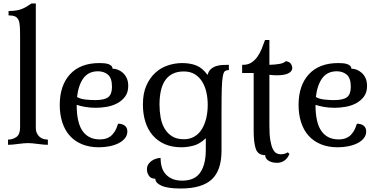

<svg xmlns="http://www.w3.org/2000/svg" viewBox="-20 -829 2163 1099"><path d="M185 -99Q185 -79 191.5 -66Q198 -53 207.5 -45Q217 -37 229.5 -33.5Q242 -30 254 -30V0Q242 0 227.5 -1.5Q213 -3 197 -5Q181 -7 166.5 -8.5Q152 -10 140 -10Q128 -10 113.5 -8.5Q99 -7 83 -5Q67 -3 52.5 -1.5Q38 0 26 0V-30Q53 -30 74 -45Q95 -60 95 -99V-617Q95 -654 93.5 -678.5Q92 -703 85 -716.5Q78 -730 65 -735.5Q52 -741 29 -741V-766Q54 -766 72.5 -769Q91 -772 106 -778Q121 -784 133.5 -792Q146 -800 160 -809H185Z M552 -31Q567 -31 582 -34.5Q597 -38 610.5 -47.5Q624 -57 635.5 -74.5Q647 -92 656 -121Q679 -121 694 -110Q709 -99 709 -76Q709 -55 695.5 -38Q682 -21 659.5 -9.5Q637 2 607.5 8Q578 14 546 14Q491 14 449 -3.5Q407 -21 379 -52.5Q351 -84 336.5 -129Q322 -174 322 -228Q322 -340 381 -404Q440 -468 549 -468Q562 -468 575 -467Q588 -466 599 -462.5Q610 -459 617 -452.5Q624 -446 624 -436Q639 -436 654.5 -430Q670 -424 683.5 -412Q697 -400 705.5 -381.5Q714 -363 714 -337Q714 -300 696 -276Q678 -252 650.5 -237.5Q623 -223 590.5 -217.5Q558 -212 529 -212Q496 -212 467.5 -217Q439 -222 419 -229V-225Q419 -183 426 -147Q433 -111 448.5 -85.5Q464 -60 489.5 -45.5Q515 -31 552 -31ZM541 -421Q487 -421 458 -382Q429 -343 421 -274Q438 -263 467.5 -259.5Q497 -256 524 -256Q578 -256 599.5 -273Q621 -290 621 -332Q621 -382 598 -401.5Q575 -421 541 -421Z M1018 14Q964 14 923 -4Q882 -22 854 -54.5Q826 -87 812 -132Q798 -177 798 -231Q798 -294 817.5 -338.5Q837 -383 868.5 -412Q900 -441 940.5 -454.5Q981 -468 1023 -468Q1068 -468 1103 -454.5Q1138 -441 1168 -400Q1174 -422 1187 -433.5Q1200 -445 1217 -450.5Q1234 -456 1253 -457Q1272 -458 1290 -458V-428Q1277 -428 1268.5 -422.5Q1260 -417 1255.5 -393.5Q1251 -370 1249.5 -323.5Q1248 -277 1248 -195V33Q1248 147 1191.5 198.5Q1135 250 1014 250Q940 250 904.5 234Q869 218 869 194Q843 194 832 176.5Q821 159 821 141Q821 124 829 111.5Q837 99 849 91Q861 83 874.5 79Q888 75 899 75Q899 102 905.5 125.5Q912 149 927 166.5Q942 184 965.5 194.5Q989 205 1023 205Q1053 205 1078 196Q1103 187 1120.5 166Q1138 145 1148 111Q1158 77 1158 27V-38Q1124 -5 1088 4.5Q1052 14 1018 14ZM1033 -32Q1067 -32 1093 -47.5Q1119 -63 1135.5 -90Q1152 -117 1160.5 -152.5Q1169 -188 1169 -229Q1169 -268 1161 -302.5Q1153 -337 1136 -363.5Q1119 -390 1093.5 -405Q1068 -420 1032 -420Q993 -420 966 -405.5Q939 -391 923 -365.5Q907 -340 900 -305.5Q893 -271 893 -231Q893 -192 899.5 -156Q906 -120 922.5 -92.5Q939 -65 965.5 -48.5Q992 -32 1033 -32Z M1522 -109Q1522 -57 1527.5 -25Q1533 7 1542 24.5Q1551 42 1562.5 48Q1574 54 1586 54Q1600 54 1609.5 51Q1619 48 1627 43L1637 52Q1626 78 1607.5 90.5Q1589 103 1566 103Q1537 103 1517.5 91Q1498 79 1498 59Q1457 59 1444.5 24Q1432 -11 1432 -79V-411H1366V-458H1372Q1399 -458 1418.5 -470.5Q1438 -483 1452.5 -503Q1467 -523 1477.5 -548.5Q1488 -574 1497 -600H1522V-458Q1558 -459 1581.5 -463.5Q1605 -468 1616 -479Q1639 -475 1646 -462.5Q1653 -450 1653 -441Q1653 -429 1645.5 -420.5Q1638 -412 1625.5 -407Q1613 -402 1597 -400Q1581 -398 1565 -398Q1543 -398 1522 -401Z M1919 -31Q1934 -31 1949 -34.5Q1964 -38 1977.5 -47.5Q1991 -57 2002.5 -74.5Q2014 -92 2023 -121Q2046 -121 2061 -110Q2076 -99 2076 -76Q2076 -55 2062.5 -38Q2049 -21 2026.5 -9.5Q2004 2 1974.5 8Q1945 14 1913 14Q1858 14 1816 -3.5Q1774 -21 1746 -52.5Q1718 -84 1703.5 -129Q1689 -174 1689 -228Q1689 -340 1748 -404Q1807 -468 1916 -468Q1929 -468 1942 -467Q1955 -466 1966 -462.5Q1977 -459 1984 -452.5Q1991 -446 1991 -436Q2006 -436 2021.5 -430Q2037 -424 2050.5 -412Q2064 -400 2072.5 -381.5Q2081 -363 2081 -337Q2081 -300 2063 -276Q2045 -252 2017.5 -237.5Q1990 -223 1957.5 -217.5Q1925 -212 1896 -212Q1863 -212 1834.5 -217Q1806 -222 1786 -229V-225Q1786 -183 1793 -147Q1800 -111 1815.5 -85.5Q1831 -60 1856.5 -45.5Q1882 -31 1919 -31ZM1908 -421Q1854 -421 1825 -382Q1796 -343 1788 -274Q1805 -263 1834.5 -259.5Q1864 -256 1891 -256Q1945 -256 1966.5 -273Q1988 -290 1988 -332Q1988 -382 1965 -401.5Q1942 -421 1908 -421Z"/></svg>

Font: Milonga
Style: Regular
Weight: 400
Designer: Pablo Impallari, Brenda Gallo, Rodrigo Fuenzalida
Foundry: Pablo Impallari, Brenda Gallo, Rodrigo Fuenzalida
Version: Version 1.000; ttfautohint (v0.93) -l 8 -r 50 -G 200 -x 14 -